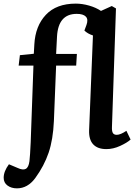

<svg xmlns="http://www.w3.org/2000/svg" viewBox="-85 -802 735 1051"><path d="M423.8 -607.9Q394 -617.7 377 -634.8L388.2 -665Q399.4 -695.8 385 -710.9Q370.6 -726.1 335 -726.1Q233.9 -726.1 227.1 -602.1L222.2 -506.8H335.9L332 -442.9H222.2L210 -139.2Q205.6 -38.1 181.2 33.9Q156.7 106 107.9 172.9Q66.4 229 7.8 229Q-22.9 229 -43.9 213.6Q-64.9 198.2 -64.9 170.9Q-64.9 136.2 -36.1 97.2L11.2 117.2Q40.5 130.9 56.2 122.3Q71.8 113.8 76.2 80.1Q79.6 52.7 83 -22.9L98.1 -442.9H17.1L23.9 -500L100.1 -507.8L103 -559.1Q108.4 -659.7 166 -720.9Q223.6 -782.2 330.1 -782.2Q364.7 -782.2 402.6 -771.5Q440.4 -760.7 467.8 -742.2L526.9 -769L549.8 -755.9L527.8 -106Q526.9 -84.5 532.7 -74.2Q538.6 -64 554.2 -64Q574.2 -64 606.9 -85.9L629.9 -38.1Q610.4 -20.5 572.5 -3.2Q534.7 14.2 497.1 14.2Q449.7 14.2 425.3 -11.7Q400.9 -37.6 402.8 -89.8Z"/></svg>

Font: Literata Book
Style: Bold Italic
Weight: 700
Italic angle: -3°
Designer: Latin by Veronika Burian and Jose Scaglione. Greek by Irene Vlachou. Cyrillic by Vera Evstafieva
Foundry: TypeTogether
Version: Version 1.003;PS 001.003;hotconv 1.0.88;makeotf.lib2.5.64775